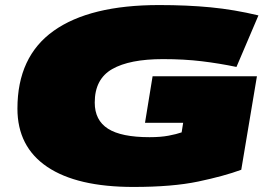

<svg xmlns="http://www.w3.org/2000/svg" viewBox="-20 -730 1066 760"><path d="M508 10Q285 10 167 -69.5Q49 -149 49 -300Q49 -506 192.5 -608Q336 -710 610 -710Q721 -710 814 -701Q907 -692 1003 -669L916 -465Q849 -479 779 -487.5Q709 -496 625 -496Q493 -496 424 -456.5Q355 -417 355 -324Q355 -254 407.5 -220.5Q460 -187 572 -187Q616 -187 647.5 -193Q679 -199 699 -206L705 -244H554L584 -428H997L935 -58Q867 -33 765 -11.5Q663 10 508 10Z"/></svg>

Font: Georama ExtraExtended Black
Style: Italic
Weight: 900
Width: 8
Italic angle: -9°
Designer: Jean-Baptiste Levee
Foundry: Production Type
Version: Version 1.000